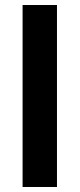

<svg xmlns="http://www.w3.org/2000/svg" viewBox="-20 -745 318 765"><path d="M207 0H70V-725H207Z"/></svg>

Font: Libra Sans
Style: Bold
Weight: 700
Foundry: Context Ltd
Version: Version 1.000